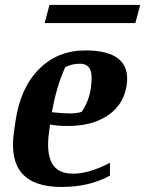

<svg xmlns="http://www.w3.org/2000/svg" viewBox="-20 -744 586 775"><path d="M189.5 -291Q234.4 -286.1 262.2 -286.1Q289.6 -286.1 309.6 -292.5Q339.4 -335.9 346.7 -389.2Q354.5 -442.4 343.3 -464.8Q332 -487.3 301.3 -486.8Q270.5 -486.8 243.2 -472.7Q207.5 -394 189.5 -291ZM324.2 -540.5Q510.3 -540.5 491.7 -402.3Q480.5 -323.2 417 -279.3Q353.5 -235.4 253.4 -235.4Q214.8 -235.4 182.1 -241.2L178.7 -216.3Q166 -131.8 188.5 -87.4Q210.9 -43 275.4 -43Q339.8 -43 423.8 -86.9V-35.2Q341.3 10.7 228.5 10.7Q5.4 10.7 36.1 -209.5L42.5 -254.9Q62.5 -390.1 137.7 -465.3Q212.9 -540.5 324.2 -540.5ZM179.7 -724.1H545.9L526.4 -650.9H160.2Z"/></svg>

Font: NoticiaText-BoldItalic
Style: Bold Italic
Weight: 700
Italic angle: -8°
Designer: JM Sole
Foundry: JM Sole
Version: Version 1.003